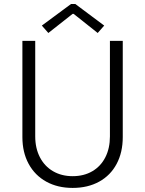

<svg xmlns="http://www.w3.org/2000/svg" viewBox="-20 -922 718 950"><path d="M90.8 -243.7V-719.7H154.3V-247.1Q154.3 -188.5 177.5 -143.8Q200.7 -99.1 242.7 -74.7Q284.7 -50.3 339.4 -50.3Q395 -50.3 436.8 -74.7Q478.5 -99.1 501.2 -143.6Q523.9 -188 523.9 -247.1V-719.7H587.4V-243.7Q587.4 -168 557.1 -111.1Q526.9 -54.2 470.7 -23.2Q414.6 7.8 339.4 7.8Q265.1 7.8 209 -23.2Q152.8 -54.2 121.8 -111.1Q90.8 -168 90.8 -243.7ZM187 -795.4 331.5 -902.3H352.5L495.6 -795.4L463.4 -758.8L344.2 -853.5H339.4L219.2 -758.8Z"/></svg>

Font: Reddit Sans Light
Style: Regular
Weight: 300
Designer: Stephen Hutchings
Foundry: Reddit
Version: Version 1.013